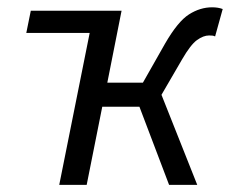

<svg xmlns="http://www.w3.org/2000/svg" viewBox="-20 -516 642 536"><path d="M289.7 -486.1 237.2 -424H53.4L66 -486.1ZM145.4 0 242.8 -486.1H319.4L279.6 -285.3H379L440.7 -394.1Q476.5 -456.1 507.6 -475.8Q538.7 -495.6 572.2 -495.6Q589 -495.6 601.7 -490.8L580.5 -414.3Q576.5 -416.3 572.8 -416.6Q569 -417 563.6 -417Q547.8 -417 529.9 -404.1Q512.1 -391.3 488.3 -350.2L430.8 -251.3L530.6 0H452L369.2 -218.1H265.5L222 0Z"/></svg>

Font: Source Sans 3 VF
Style: Italic
Weight: 200
Italic angle: -11°
Designer: Paul D. Hunt
Foundry: Adobe Systems Incorporated
Version: Version 3.042;hotconv 1.0.118;makeotfexe 2.5.65603